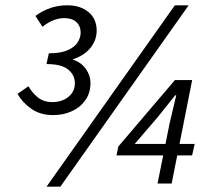

<svg xmlns="http://www.w3.org/2000/svg" viewBox="-20 -692 804 724"><path d="M180.4 -258Q131.7 -258 97.9 -281.9Q64.1 -305.8 46.1 -338L87.2 -366.7Q101.9 -341.3 123.4 -324.2Q145 -307 177.6 -307Q213.1 -307 237.7 -326.5Q262.3 -345.9 262.3 -378.6Q262.3 -408.5 237.4 -429.5Q212.5 -450.4 155.3 -450.4L164.2 -491Q209.3 -491 235.7 -502.9Q262 -514.8 273.1 -532.7Q284.1 -550.5 284.1 -568.8Q284.1 -593.8 268 -608.8Q251.9 -623.7 222.8 -623.7Q202.4 -623.7 182.2 -615.9Q162 -608.1 140.1 -591L113.6 -632.2Q143.3 -653.2 172.4 -662.6Q201.5 -672 234 -672Q282.7 -672 313.6 -646.6Q344.5 -621.2 344.5 -576.5Q344.5 -540.2 320.7 -511Q296.9 -481.8 253.3 -468Q287.6 -456.2 304.4 -431.2Q321.2 -406.2 321.2 -380.2Q321.2 -341.5 301.8 -314.1Q282.4 -286.7 250.4 -272.4Q218.4 -258 180.4 -258ZM155.4 12 639.3 -672H691.4L207.5 12ZM574.1 0 619.2 -225.1 644.6 -332.6H640.6L573.8 -249.2L488 -149.2H714.1L704.4 -106H419.3L426.2 -139.5L639.5 -390H704.6L627.3 0Z"/></svg>

Font: Source Sans 3
Style: Italic
Weight: 200
Italic angle: -11°
Designer: Paul D. Hunt
Foundry: Adobe
Version: Version 3.046;hotconv 1.0.118;makeotfexe 2.5.65603